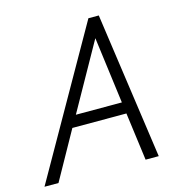

<svg xmlns="http://www.w3.org/2000/svg" viewBox="-145 -783 824 875"><g transform="rotate(-15 266.5 -345.0)"><path d="M-42 0 350 -690H399L497 0H435L405 -226H150L24 0ZM181 -280H398L357 -594Z"/></g></svg>

Font: Radio Canada Light
Style: Italic
Weight: 300
Italic angle: -12°
Designer: Charles Daoud, Etienne Aubert Bonn, Alexandre Saumier Demers, Jacques Le Bailly
Foundry: Radio-Canada
Version: Version 2.104; ttfautohint (v1.8.4.7-5d5b);gftools[0.9.28.de